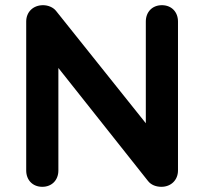

<svg xmlns="http://www.w3.org/2000/svg" viewBox="-20 -720 787 740"><path d="M205 -63V-458L550 -23C562 -7 582 0 602 0C639 0 666 -26 666 -63V-637C666 -674 641 -700 604 -700C567 -700 542 -674 542 -637V-245L196 -678C185 -692 165 -700 146 -700C108 -700 81 -674 81 -637V-63C81 -26 106 0 143 0C180 0 205 -26 205 -63Z"/></svg>

Font: Hotpoint
Style: Bold
Weight: 700
Designer: Andrew Paglinawan, Luciano Perondi, Riccardo Olocco
Foundry: CAST Cooperativa Anonima Servizi Tipografici
Version: Version 1.000;PS 2.1;hotconv 16.6.51;makeotf.lib2.5.65220